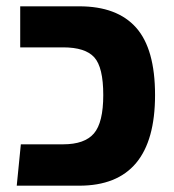

<svg xmlns="http://www.w3.org/2000/svg" viewBox="-20 -588 550 608"><path d="M33 0 46 -131H180Q248 -131 277.5 -165.5Q307 -200 307 -287Q307 -375 278.5 -406.5Q250 -438 180 -438H44V-568H231Q351 -568 411 -500.5Q471 -433 471 -287Q471 0 231 0Z"/></svg>

Font: FiraGO
Style: Bold
Weight: 700
Designer: bBox Type
Foundry: bBox Type GmbH
Version: Version 1.001;PS 001.001;hotconv 1.0.88;makeotf.lib2.5.64775